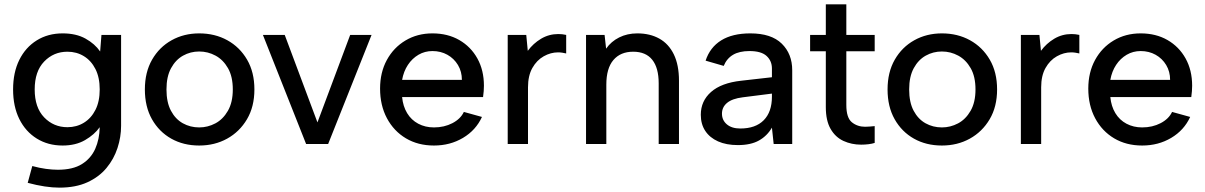

<svg xmlns="http://www.w3.org/2000/svg" viewBox="-20 -660 5523 880"><path d="M107 178 128 101Q161 110 190.5 114Q220 118 245 118Q314 118 355.5 92Q397 66 416.5 22Q436 -22 437 -77Q413 -43 370 -18Q327 7 267 7Q200 7 148.5 -25Q97 -57 68.5 -114.5Q40 -172 40 -250Q40 -328 68.5 -385.5Q97 -443 148.5 -475Q200 -507 267 -507Q329 -507 372 -483Q415 -459 439 -424L445 -500H535V-83Q535 -32 518.5 18.5Q502 69 468 110Q434 151 380.5 175.5Q327 200 252 200Q221 200 184.5 194.5Q148 189 107 178ZM289 -77Q331 -77 364.5 -97.5Q398 -118 417.5 -156.5Q437 -195 437 -250Q437 -305 417.5 -343.5Q398 -382 364.5 -402.5Q331 -423 289 -423Q226 -423 182.5 -378Q139 -333 139 -250Q139 -167 182.5 -122Q226 -77 289 -77Z M893 7Q821 7 765 -24.5Q709 -56 676.5 -113.5Q644 -171 644 -250Q644 -329 677 -386.5Q710 -444 766.5 -475.5Q823 -507 893 -507Q965 -507 1022 -475.5Q1079 -444 1112.5 -386.5Q1146 -329 1146 -250Q1146 -171 1112 -113.5Q1078 -56 1021 -24.5Q964 7 893 7ZM893 -76Q932 -76 967 -94.5Q1002 -113 1024.5 -152Q1047 -191 1047 -250Q1047 -309 1025 -347.5Q1003 -386 968 -405Q933 -424 893 -424Q853 -424 819 -405Q785 -386 764 -347.5Q743 -309 743 -250Q743 -191 763.5 -152.5Q784 -114 818 -95Q852 -76 893 -76Z M1383 0 1185 -500H1285L1435 -99L1585 -500H1683L1484 0Z M1969 7Q1896 7 1840.5 -26Q1785 -59 1753.5 -118Q1722 -177 1722 -254Q1722 -328 1753 -385Q1784 -442 1838.5 -474.5Q1893 -507 1962 -507Q2032 -507 2085 -476.5Q2138 -446 2168 -392Q2198 -338 2198 -267Q2198 -256 2197 -242.5Q2196 -229 2194 -215H1823Q1827 -173 1846 -141.5Q1865 -110 1897 -93Q1929 -76 1969 -76Q2016 -76 2053.5 -95.5Q2091 -115 2106 -147L2189 -124Q2161 -63 2102 -28Q2043 7 1969 7ZM1823 -294H2097Q2097 -332 2079 -362Q2061 -392 2030.5 -409Q2000 -426 1962 -426Q1927 -426 1898 -409Q1869 -392 1849.5 -362.5Q1830 -333 1823 -294Z M2307 0V-500H2392L2399 -427Q2424 -461 2460 -482.5Q2496 -504 2539 -504Q2548 -504 2557 -503Q2566 -502 2575 -500V-415Q2566 -417 2557 -418.5Q2548 -420 2538 -420Q2504 -420 2472 -402Q2440 -384 2420 -348.5Q2400 -313 2400 -260V0Z M2666 0V-500H2751L2758 -437Q2781 -470 2818 -488.5Q2855 -507 2901 -507Q2959 -507 3002 -483Q3045 -459 3068.5 -410.5Q3092 -362 3092 -290V0H2999V-278Q2999 -349 2969.5 -386Q2940 -423 2882 -423Q2824 -423 2791.5 -385Q2759 -347 2759 -272V0Z M3362 5Q3309 5 3271 -12Q3233 -29 3212.5 -60Q3192 -91 3192 -134Q3192 -197 3239 -238.5Q3286 -280 3377 -290L3518 -306V-346Q3518 -381 3493.5 -403.5Q3469 -426 3415 -426Q3369 -426 3340 -409Q3311 -392 3297 -358L3214 -382Q3234 -443 3285.5 -475Q3337 -507 3419 -507Q3515 -507 3563 -460Q3611 -413 3611 -338V0H3526L3518 -75Q3496 -37 3458.5 -16Q3421 5 3362 5ZM3373 -71Q3443 -71 3480.5 -109Q3518 -147 3518 -217V-231L3384 -214Q3336 -208 3312.5 -188.5Q3289 -169 3289 -139Q3289 -109 3311.5 -90Q3334 -71 3373 -71Z M3989 -5Q3977 -1 3960.5 1Q3944 3 3927 3Q3883 3 3846 -14Q3809 -31 3787 -69Q3765 -107 3765 -169V-425H3693V-500H3765V-640H3859V-500H3989V-425H3859V-179Q3859 -120 3884.5 -99.5Q3910 -79 3945 -79Q3954 -79 3966.5 -80Q3979 -81 3989 -82Z M4297 7Q4225 7 4169 -24.5Q4113 -56 4080.5 -113.5Q4048 -171 4048 -250Q4048 -329 4081 -386.5Q4114 -444 4170.5 -475.5Q4227 -507 4297 -507Q4369 -507 4426 -475.5Q4483 -444 4516.5 -386.5Q4550 -329 4550 -250Q4550 -171 4516 -113.5Q4482 -56 4425 -24.5Q4368 7 4297 7ZM4297 -76Q4336 -76 4371 -94.5Q4406 -113 4428.5 -152Q4451 -191 4451 -250Q4451 -309 4429 -347.5Q4407 -386 4372 -405Q4337 -424 4297 -424Q4257 -424 4223 -405Q4189 -386 4168 -347.5Q4147 -309 4147 -250Q4147 -191 4167.5 -152.5Q4188 -114 4222 -95Q4256 -76 4297 -76Z M4659 0V-500H4744L4751 -427Q4776 -461 4812 -482.5Q4848 -504 4891 -504Q4900 -504 4909 -503Q4918 -502 4927 -500V-415Q4918 -417 4909 -418.5Q4900 -420 4890 -420Q4856 -420 4824 -402Q4792 -384 4772 -348.5Q4752 -313 4752 -260V0Z M5215 7Q5142 7 5086.5 -26Q5031 -59 4999.5 -118Q4968 -177 4968 -254Q4968 -328 4999 -385Q5030 -442 5084.5 -474.5Q5139 -507 5208 -507Q5278 -507 5331 -476.5Q5384 -446 5414 -392Q5444 -338 5444 -267Q5444 -256 5443 -242.5Q5442 -229 5440 -215H5069Q5073 -173 5092 -141.5Q5111 -110 5143 -93Q5175 -76 5215 -76Q5262 -76 5299.5 -95.5Q5337 -115 5352 -147L5435 -124Q5407 -63 5348 -28Q5289 7 5215 7ZM5069 -294H5343Q5343 -332 5325 -362Q5307 -392 5276.5 -409Q5246 -426 5208 -426Q5173 -426 5144 -409Q5115 -392 5095.5 -362.5Q5076 -333 5069 -294Z"/></svg>

Font: Envelope Sans Variable
Style: Regular
Weight: 500
Designer: Andreas Rasmussen / Norman Anderson
Foundry: mail.de GmbH
Version: Version 1.150